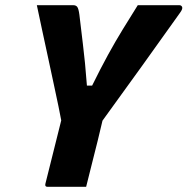

<svg xmlns="http://www.w3.org/2000/svg" viewBox="-20 -720 723 740"><path d="M312 0H163Q152 0 155 -12L216 -256Q213 -273 205.5 -309.5Q198 -346 187.5 -394.5Q177 -443 165.5 -497Q154 -551 142.5 -603.5Q131 -656 122 -700H262Q273 -700 278 -693Q283 -686 286 -663Q291 -617 299.5 -550Q308 -483 315 -390H335Q368 -457 396.5 -509Q425 -561 453 -606.5Q481 -652 511 -700H671Q679 -700 682 -693Q685 -686 674 -671Q603 -571 527.5 -466Q452 -361 375 -255Q366 -216 356.5 -177.5Q347 -139 337 -100Q331 -75 324.5 -50Q318 -25 312 0Z"/></svg>

Font: Recursive Mn Lnr St XBd
Style: Italic
Weight: 800
Italic angle: -15°
Monospace: yes
Version: Version 1.079;hotconv 1.0.112;makeotfexe 2.5.65598; ttfautoh